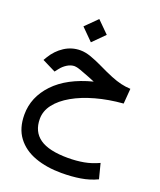

<svg xmlns="http://www.w3.org/2000/svg" viewBox="-176 -770 1009 1209"><g transform="rotate(20 329.0 -165.5)"><path d="M198.2 -584.5 276.4 -662.1 354.5 -584.5 276.4 -506.3ZM377.9 -279.8Q369.6 -283.2 362.5 -286.1Q355.5 -289.1 339.8 -295.4Q299.3 -311.5 272.7 -320.8Q246.1 -330.1 232.9 -330.1Q208 -330.1 183.8 -315.2Q159.7 -300.3 142.6 -278.3L124.5 -254.9L34.2 -299.8L46.9 -321.3Q78.1 -373.5 126.7 -405Q175.3 -436.5 233.4 -436.5Q266.1 -436.5 304.2 -423.1Q342.3 -409.7 385.7 -388.7Q439 -362.8 477.1 -347.4Q515.1 -332 546.4 -324.7Q577.6 -317.4 610.4 -315.9L602.5 -214.4Q503.9 -206.5 419.7 -183.1Q335.4 -159.7 272.5 -123.8Q209.5 -87.9 174.3 -42.2Q139.2 3.4 139.2 56.2Q139.2 141.6 200 184.6Q260.7 227.5 389.6 227.5Q444.8 227.5 494.9 218.5Q544.9 209.5 593.8 186.5L619.6 287.1Q568.4 311.5 510 321Q451.7 330.6 382.8 330.6Q282.7 330.6 205.1 302.2Q127.4 273.9 83 214.8Q38.6 155.8 38.6 64Q38.6 -53.2 125.7 -145.3Q212.9 -237.3 377.9 -279.8Z"/></g></svg>

Font: Vazir Medium WOL-UI
Style: Medium-WOL-UI
Weight: 500
Designer: Saber Rastikerdar
Foundry: Saber Rastikerdar
Version: Version 30.1.0